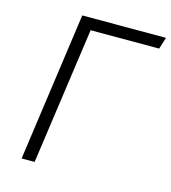

<svg xmlns="http://www.w3.org/2000/svg" viewBox="-104 -770 763 855"><g transform="rotate(15 278.0 -342.5)"><path d="M539 -631H223L134 0H74L170 -685H556Z"/></g></svg>

Font: FiraGO Light
Style: Italic
Weight: 300
Italic angle: -8°
Designer: bBox Type GmbH
Foundry: bBox Type GmbH
Version: Version 1.001